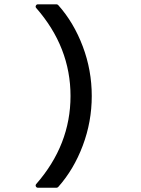

<svg xmlns="http://www.w3.org/2000/svg" viewBox="-20 -797 658 896"><path d="M157.2 79.1Q150.4 79.1 147.5 73.2Q144.5 67.4 148.9 62Q309.1 -121.1 309.1 -349.1Q309.1 -576.7 148.9 -759.8Q144.5 -764.6 147.5 -770.8Q150.4 -776.9 157.2 -776.9H244.1Q248 -776.9 252 -772.9Q324.2 -691.9 366.2 -580.6Q408.2 -469.2 408.2 -349.1Q408.2 -229 366.2 -117.4Q324.2 -5.9 252 75.2Q248 79.1 244.1 79.1Z"/></svg>

Font: Fragment Mono SemBd
Style: Regular
Weight: 600
Designer: Wei Huang based on Nimbus Sans by URW Studio, based on Helvetica by Max Miedinger.
Foundry: Wei Huang
Version: Version 1.011